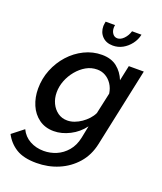

<svg xmlns="http://www.w3.org/2000/svg" viewBox="-213 -837 987 1168"><g transform="rotate(20 280.5 -253.0)"><path d="M163 223Q80 223 31.5 193Q-17 163 -44 111L30 53Q50 95 90 117Q130 139 180 139Q222 139 261 122.5Q300 106 329.5 71.5Q359 37 370 -15L386 -95Q351 -48 299 -21.5Q247 5 196 5Q140 5 100 -24Q60 -53 39.5 -101Q19 -149 19 -206Q19 -271 42.5 -329.5Q66 -388 107 -433.5Q148 -479 202 -505.5Q256 -532 315 -532Q375 -532 413 -502Q451 -472 470 -424L491 -523H588L480 -15Q464 61 417.5 114Q371 167 305 195Q239 223 163 223ZM251 -84Q274 -84 297 -92.5Q320 -101 341 -115.5Q362 -130 379 -148.5Q396 -167 406 -188L436 -325Q431 -359 414 -384.5Q397 -410 372.5 -424Q348 -438 319 -438Q280 -438 247 -419Q214 -400 188 -368.5Q162 -337 147.5 -299.5Q133 -262 133 -224Q133 -185 148 -153.5Q163 -122 189.5 -103Q216 -84 251 -84ZM367 -658Q388 -658 408 -678.5Q428 -699 437 -729H498Q491 -695 469.5 -667Q448 -639 419 -623Q390 -607 356 -607Q313 -607 287.5 -633Q262 -659 262 -700Q262 -707 263.5 -714Q265 -721 266 -729H327Q326 -725 325.5 -720.5Q325 -716 325 -711Q325 -689 336.5 -673.5Q348 -658 367 -658Z"/></g></svg>

Font: Raleway Thin SemiBold
Style: Italic
Weight: 600
Italic angle: -12°
Version: Version 4.026